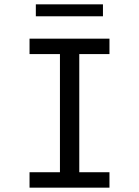

<svg xmlns="http://www.w3.org/2000/svg" viewBox="-20 -864 640 884"><path d="M116 0V-71H256V-615H116V-686H484V-615H345V-71H484V0ZM145 -789V-844H454V-789Z"/></svg>

Font: Chivo Mono Medium Light
Style: Regular
Weight: 300
Monospace: yes
Version: Version 1.008